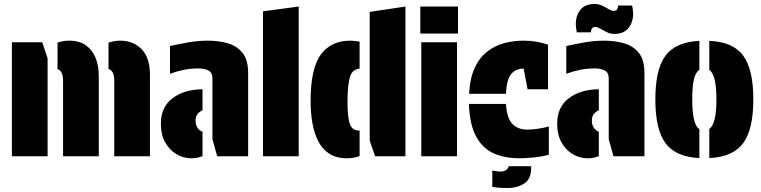

<svg xmlns="http://www.w3.org/2000/svg" viewBox="-20 -788 3838 968"><path d="M527 -441V-573Q556 -583 587 -583Q652 -583 694 -540Q736 -497 736 -411V0H556V-382Q556 -431 527 -441ZM478 -406V0H298V-382Q298 -430 270 -440V-573Q297 -583 328 -583Q380 -583 413 -559.5Q446 -536 462 -496Q478 -456 478 -406ZM220 0H40V-575H193L220 -494Z M1051 -393Q1051 -422 1031 -432.5Q1011 -443 980 -443Q942 -443 907 -436Q872 -429 837 -416V-556Q882 -566 930.5 -574.5Q979 -583 1028 -583Q1083 -583 1129 -569.5Q1175 -556 1203 -521Q1231 -486 1231 -421V0H1075L1051 -86ZM1001 -124V-1Q975 10 945 10Q905 10 870 -10.5Q835 -31 813 -70Q791 -109 791 -164Q791 -248 849.5 -292.5Q908 -337 1001 -338V-232Q985 -225 975.5 -212.5Q966 -200 966 -181Q966 -158 976 -143.5Q986 -129 1001 -124Z M1486 0H1306V-731L1486 -755Z M1844 -728 2024 -755V0H1871L1844 -79ZM1793 -578V-442Q1754 -438 1743 -396Q1732 -354 1732 -274Q1732 -195 1744 -162.5Q1756 -130 1789 -130H1793V-1Q1763 10 1730 10Q1675 10 1639.5 -13.5Q1604 -37 1583.5 -78Q1563 -119 1554.5 -170.5Q1546 -222 1546 -279Q1546 -443 1597.5 -513Q1649 -583 1746 -583Q1757 -583 1769 -581.5Q1781 -580 1793 -578Z M2104 -575H2284V0H2104ZM2099 -755H2289V-619H2099Z M2531 -315H2345Q2349 -392 2372.5 -444Q2396 -496 2434.5 -526.5Q2473 -557 2520.5 -570Q2568 -583 2619 -583Q2654 -583 2683 -578Q2712 -573 2743 -563V-338H2640L2620 -442Q2579 -442 2556.5 -414Q2534 -386 2531 -315ZM2344 -264H2531Q2535 -192 2563.5 -163Q2592 -134 2639.5 -134.5Q2687 -135 2747 -150V-8Q2716 1 2674 5.5Q2632 10 2597 10Q2528 10 2472 -13.5Q2416 -37 2382 -97Q2348 -157 2344 -264ZM2545 50H2658V58Q2658 115 2622.5 137.5Q2587 160 2539 160Q2523 160 2503.5 159Q2484 158 2462 154V72Q2472 73 2483 75Q2494 77 2504 77Q2536 77 2545 50Z M3049 -393Q3049 -422 3029 -432.5Q3009 -443 2978 -443Q2940 -443 2905 -436Q2870 -429 2835 -416V-556Q2880 -566 2928.5 -574.5Q2977 -583 3026 -583Q3081 -583 3127 -569.5Q3173 -556 3201 -521Q3229 -486 3229 -421V0H3073L3049 -86ZM2999 -124V-1Q2973 10 2943 10Q2903 10 2868 -10.5Q2833 -31 2811 -70Q2789 -109 2789 -164Q2789 -248 2847.5 -292.5Q2906 -337 2999 -338V-232Q2983 -225 2973.5 -212.5Q2964 -200 2964 -181Q2964 -158 2974 -143.5Q2984 -129 2999 -124ZM3167 -760Q3169 -750 3170.5 -739.5Q3172 -729 3172 -719Q3172 -676 3148.5 -646.5Q3125 -617 3077 -617Q3057 -617 3039 -626Q3021 -635 3006.5 -643.5Q2992 -652 2982 -652Q2969 -652 2964 -644Q2959 -636 2959 -625H2888Q2886 -636 2884.5 -646Q2883 -656 2883 -666Q2883 -710 2906.5 -739Q2930 -768 2978 -768Q2998 -768 3016 -759.5Q3034 -751 3048.5 -742Q3063 -733 3073 -733Q3087 -733 3091.5 -741Q3096 -749 3096 -760Z M3556 9V-138Q3592 -162 3592 -286Q3592 -413 3556 -435V-582Q3676 -577 3727 -507.5Q3778 -438 3778 -287Q3778 -136 3727 -66.5Q3676 3 3556 9ZM3506 -137V9Q3386 3 3335 -66.5Q3284 -136 3284 -287Q3284 -438 3335 -507Q3386 -576 3506 -582V-436Q3487 -424 3478.5 -388Q3470 -352 3470 -286Q3470 -159 3506 -137Z"/></svg>

Font: Protest Guerrilla
Style: Regular
Weight: 400
Designer: Octavio Pardo
Foundry: Ashler Design
Version: Version 2.005; ttfautohint (v1.8.4.7-5d5b)